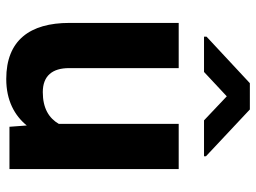

<svg xmlns="http://www.w3.org/2000/svg" viewBox="-120 -670 800 599"><g transform="rotate(90 279.5 -370.0)"><path d="M267 -104C216 -104 192 -134 192 -186V-528H51V-187C51 -64 105 10 226 10C293 10 340 -16 371 -54L375 0H507V-528H366V-154C348 -123 317 -104 267 -104ZM467 -613 321 -750H239L94 -615V-607H204L280 -678L355 -607H467Z"/></g></svg>

Font: Asimov
Style: Regular
Weight: 500
Designer: Google
Version: Version 2.000980; 2014